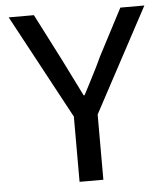

<svg xmlns="http://www.w3.org/2000/svg" viewBox="-52 -766 710 812"><g transform="rotate(-5 303.0 -359.5)"><path d="M253 -277 15 -719H122L224 -520L302 -363H306Q311 -373 331 -411Q372 -490 385 -520L489 -719H591L354 -277V0H253Z"/></g></svg>

Font: Nebula Sans Medium
Style: Regular
Weight: 500
Designer: Paul D. Hunt for Adobe (as Source Sans)
Foundry: Nebula Entertainment & Broadcasting LLC
Version: Version 1.010